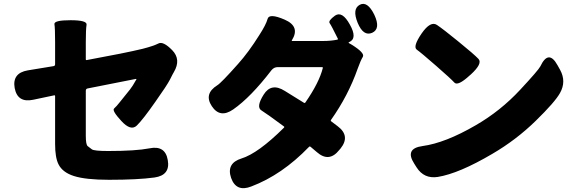

<svg xmlns="http://www.w3.org/2000/svg" viewBox="-20 -891 3040 1007"><path d="M552 52Q429 52 367 32Q308 13 287 -29Q269 -64 269 -136V-387Q269 -392 264 -391L155 -368Q72 -350 57 -429Q43 -508 126 -522L260 -544Q269 -545 269 -554V-671Q269 -743 265.5 -764Q262 -785 350 -785Q438 -785 434 -761Q430 -737 430 -671V-580Q430 -575 435 -576Q637 -613 728 -635Q786 -650 811 -663Q836 -676 883 -628Q931 -579 892 -513Q889 -509 871 -473Q855 -442 794 -356Q729 -263 697.5 -232.5Q666 -202 616 -257Q566 -311 578.5 -322Q591 -333 609 -356Q635 -389 662 -422Q675 -438 695 -474Q697 -478 692 -477L439 -427Q430 -425 430 -415V-179Q430 -132 440 -124.5Q450 -117 461.5 -108Q473 -99 547 -99Q692 -99 764 -113Q847 -130 860 -51Q874 28 790 40Q702 52 552 52Z M1298 87Q1219 118 1192 42Q1166 -35 1247 -60Q1334 -87 1469 -221Q1473 -225 1469 -228Q1380 -294 1351 -312Q1322 -330 1363 -395Q1403 -459 1474 -414L1574 -352Q1579 -349 1582 -354Q1654 -458 1673 -534Q1674 -539 1669 -539H1437Q1417 -539 1404 -523Q1295 -381 1203 -317Q1134 -269 1091 -334Q1048 -399 1120 -444Q1140 -456 1228 -555Q1283 -616 1340 -707Q1375 -761 1383.5 -792Q1392 -823 1473 -788Q1556 -752 1511 -680Q1508 -676 1513 -676H1674Q1716 -676 1749 -683Q1754 -684 1752 -688Q1718 -757 1709 -769.5Q1700 -782 1737 -809Q1775 -835 1815 -762Q1856 -689 1811 -670Q1806 -668 1810 -665L1824 -657Q1895 -613 1883 -593Q1871 -573 1856 -531Q1806 -389 1716 -262Q1713 -257 1718 -254L1751 -229Q1819 -178 1766 -112L1759 -104Q1706 -37 1642 -93L1609 -121Q1604 -125 1600 -120Q1459 26 1298 87ZM1932 -719Q1886 -699 1856 -771Q1826 -844 1867 -866Q1907 -887 1943 -814Q1978 -740 1932 -719Z M2276 37Q2204 48 2165 -13L2153 -32Q2101 -112 2196 -125Q2315 -141 2475 -234Q2605 -309 2708 -420Q2804 -523 2814 -543Q2857 -634 2904 -549L2918 -524Q2951 -463 2917 -403Q2891 -356 2789 -256.5Q2687 -157 2562 -84Q2387 19 2276 37ZM2443 -495Q2381 -438 2363 -458Q2345 -478 2266.5 -546.5Q2188 -615 2166 -630.5Q2144 -646 2191 -715Q2238 -783 2272 -760Q2306 -737 2382 -675Q2467 -606 2489.5 -582Q2512 -558 2450 -501Z"/></svg>

Font: Resource Han Rounded KR Heavy
Style: Regular
Weight: 900
Designer: Cyano Hao (round all glyphs); Ryoko NISHIZUKA 西塚涼子 (kana, bopomofo & ideographs); Paul D. Hunt (Latin, Greek & Cyrillic)
Foundry: Cyano Hao
Version: 0.990